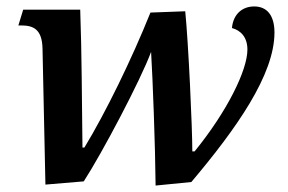

<svg xmlns="http://www.w3.org/2000/svg" viewBox="-20 -566 894 596"><path d="M463 10 574 -1C714 -167 832 -334 832 -465C832 -518 809 -546 769 -546C733 -546 704 -523 700 -479C726 -472 748 -452 748 -412C748 -348 685 -220 584 -96H577C577 -170 565 -431 555 -531L447 -527C388 -380 307 -215 242 -108H236C234 -257 234 -398 229 -536H52L37 -487H46C84 -487 111 -475 112 -414L121 7L240 -3C296 -89 417 -318 449 -405C454 -323 462 -113 463 10Z"/></svg>

Font: Noto Serif SemiBold
Style: Italic
Weight: 600
Italic angle: -12°
Designer: Monotype Design Team
Foundry: Monotype Imaging Inc.
Version: Version 2.014